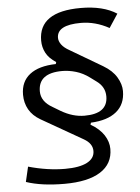

<svg xmlns="http://www.w3.org/2000/svg" viewBox="-59 -812 703 964"><g transform="rotate(-5 293.0 -329.5)"><path d="M227.1 106.9Q112.3 106.9 34.2 80.6L51.8 4.9Q148.9 32.2 236.3 32.2Q309.1 32.2 347.4 12.2Q385.7 -7.8 385.7 -44.9Q385.7 -82.5 343.3 -106.9L134.3 -226.6Q95.7 -249 76.9 -282.2Q58.1 -315.4 58.1 -356.9Q58.1 -422.9 103.8 -458.5Q149.4 -494.1 235.4 -496.1L238.3 -505.9Q202.6 -528.8 187.5 -557.6Q172.4 -586.4 172.4 -619.6Q172.4 -765.6 384.3 -765.6Q497.1 -765.6 565.4 -721.2L520.5 -652.8Q451.2 -690.9 378.4 -690.9Q257.8 -690.9 257.8 -626Q257.8 -609.4 270.3 -592Q282.7 -574.7 311 -559.1L471.7 -464.4Q517.1 -437.5 538.3 -401.9Q559.6 -366.2 559.6 -332Q559.6 -265.1 514.6 -228.3Q469.7 -191.4 385.7 -187.5L382.3 -177.7Q427.7 -151.4 449.5 -117.4Q471.2 -83.5 471.2 -47.9Q471.2 27.3 408.4 67.1Q345.7 106.9 227.1 106.9ZM356.9 -225.1Q474.1 -225.1 474.1 -312.5Q474.1 -360.4 432.1 -390.6L400.9 -413.6Q368.7 -437.5 333.3 -448Q297.9 -458.5 264.6 -458.5Q143.6 -458.5 143.6 -366.7Q143.6 -314.9 200.7 -282.7L239.7 -259.3Q298.3 -225.1 356.9 -225.1Z"/></g></svg>

Font: Cascadia Code NF SemiLight
Style: Italic
Weight: 350
Italic angle: -10°
Monospace: yes
Designer: Aaron Bell
Foundry: Saja Typeworks
Version: Version 2404.023; ttfautohint (v1.8.4)